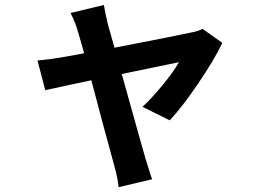

<svg xmlns="http://www.w3.org/2000/svg" viewBox="-20 -655 1040 777"><path d="M667 -168 556.6 -222.7Q593.8 -256.8 638.7 -311.5Q683.6 -366.2 704.1 -403.3Q569.3 -376 472.7 -355.5Q557.6 -50.8 569.3 -11.7Q570.3 -9.8 580.6 24.4Q590.8 58.6 595.7 70.3L460 102.5Q456.1 63.5 442.4 15.6Q396.5 -151.4 349.6 -330.1Q223.6 -303.7 163.1 -290L131.8 -410.2Q184.6 -415 223.6 -421.9Q243.2 -424.8 320.3 -439.5Q311.5 -473.6 293.9 -532.2Q286.1 -560.5 265.6 -602.5L400.4 -634.8Q403.3 -614.3 416 -558.6L443.4 -461.9Q695.3 -510.7 749 -522.5Q778.3 -527.3 799.8 -538.1L879.9 -481.4Q847.7 -414.1 783.2 -318.8Q718.8 -223.6 667 -168Z"/></svg>

Font: Gen Shin Gothic Bold
Style: Bold
Weight: 700
Designer: [Source Han Sans]
Ryoko NISHIZUKA  (kana & ideographs); Paul D. Hunt (Latin, Greek & Cyrillic); Wenlong ZHANG  (bopomofo
Version: Version 1.002.20150607